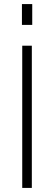

<svg xmlns="http://www.w3.org/2000/svg" viewBox="-20 -921 266 941"><path d="M136 0H89V-697H136ZM138 -799H87.5V-901H138Z"/></svg>

Font: Acari Sans Neue Light
Style: Regular
Weight: 300
Designer: Alfredo Marco Pradil (font), Cristiano Sobral (main changes)
Foundry: Hanken Design Co. (font), Cristiano Sobral (main changes)
Version: Version 2.459;March 19, 2022;FontCreator 14.0.0.2808 64-bit;